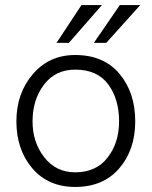

<svg xmlns="http://www.w3.org/2000/svg" viewBox="-20 -732 601 761"><path d="M352 -562H401L536 -712H455ZM204 -562H253L384 -712H303ZM278 9C352 9 410.2 -15.5 452.5 -64.5C494.8 -113.5 516 -175.7 516 -251C516 -327 495.2 -389.8 453.5 -439.5C411.8 -489.2 353.3 -514 278 -514C209.3 -514 153.3 -488.7 110 -438C66.7 -387.3 45 -325 45 -251C45 -176.3 66 -114.3 108 -65C150 -15.7 206.7 9 278 9ZM278 -456C336.7 -456 380.3 -436.5 409 -397.5C437.7 -358.5 452 -309.7 452 -251C452 -194.3 436.8 -146.5 406.5 -107.5C376.2 -68.5 333.3 -49 278 -49C227.3 -49 186.5 -68.8 155.5 -108.5C124.5 -148.2 109 -195.7 109 -251C109 -307.7 124 -356 154 -396C184 -436 225.3 -456 278 -456Z"/></svg>

Font: Hind Light
Style: Regular
Weight: 300
Designer: Manushi Parikh, Satya Rajpurohit
Foundry: Indian Type Foundry
Version: Version 1.201;PS 1.0;hotconv 1.0.78;makeotf.lib2.5.61930; tt